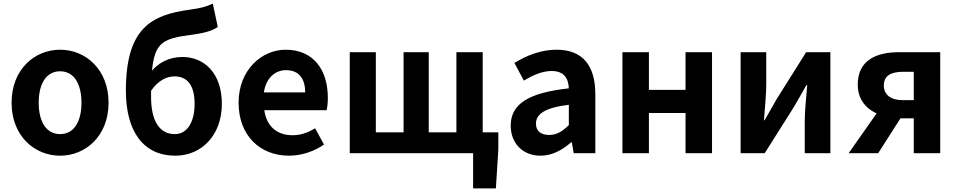

<svg xmlns="http://www.w3.org/2000/svg" viewBox="-20 -849 5309 1064"><path d="M313.3 13.8C453.3 13.8 581.6 -94.2 581.6 -279.9C581.6 -465.5 453.3 -573.5 313.3 -573.5C172.5 -573.5 44.2 -465.5 44.2 -279.9C44.2 -94.2 172.5 13.8 313.3 13.8ZM313.3 -105.8C236.4 -105.8 194.5 -174.2 194.5 -279.9C194.5 -385.2 236.4 -454 313.3 -454C389.4 -454 431.5 -385.2 431.5 -279.9C431.5 -174.2 389.4 -105.8 313.3 -105.8Z M951.5 13.8C1097.9 13.8 1209.5 -100.6 1209.5 -273.4C1209.5 -443.2 1111.9 -533.3 990.7 -533.3C919.6 -533.3 852.6 -502.1 810.5 -441.9L816.7 -345.7C858.3 -405.2 905.2 -425.6 947.2 -425.6C1017.2 -425.6 1058.4 -378 1058.4 -273.4C1058.4 -172.3 1017.4 -105.8 949.2 -105.8C865.2 -105.8 817.1 -175.9 817.1 -313.1C817.1 -624.1 858.6 -631.5 1060.4 -659C1109.2 -666 1157.3 -677.5 1186.8 -699.9L1159.3 -829C1123.7 -812.4 1095.7 -804.1 1029.8 -795.1C820.1 -766.2 677.6 -694.5 677.6 -346.9C677.6 -118.9 775.8 13.8 951.5 13.8Z M1581.4 13.8C1650 13.8 1720.8 -9.9 1775.6 -47.9L1726.1 -138.2C1685.3 -113.1 1645.7 -99.6 1600.6 -99.6C1517.1 -99.6 1457.2 -147 1444.7 -238.4H1790.1C1793.7 -252.4 1796.8 -279 1796.8 -306.4C1796.8 -461.6 1717.5 -573.5 1562.7 -573.5C1430.1 -573.5 1302.2 -461.3 1302.2 -279.9C1302.2 -94.7 1424.2 13.8 1581.4 13.8ZM1442.4 -336.9C1454.1 -418.4 1506.2 -460.2 1565.1 -460.2C1637.5 -460.2 1671.3 -412 1671.3 -336.9Z M2601.8 195.2H2728L2741.6 -20V-115.7H2564V0H2601.8ZM1918.3 0H2655V-559.8H2509.2V-115.7H2356V-559.8H2216.5V-115.7H2062.7V-559.8H1918.3Z M2975.4 13.8C3040 13.8 3095.8 -17.4 3144.4 -59.9H3148.9L3159.4 0H3279.1V-327C3279.1 -489.3 3206 -573.5 3064.1 -573.5C2975.7 -573.5 2896.5 -540.5 2830.7 -500.1L2883 -402.4C2935 -433.3 2985.5 -455.5 3037.1 -455.5C3106.3 -455.5 3129.9 -414 3132.3 -359.4C2907 -334.8 2810.2 -272 2810.2 -152.6C2810.2 -56.5 2875.5 13.8 2975.4 13.8ZM3023.7 -101.1C2980.7 -101.1 2950.1 -120.2 2950.1 -163.8C2950.1 -214.5 2995.4 -251.9 3132.3 -268.4V-155.8C3096.9 -121 3065.6 -101.1 3023.7 -101.1Z M3429.3 0H3576V-222.8H3779V0H3925.8V-559.8H3779V-350.9H3576V-559.8H3429.3Z M4084.3 0H4217.8L4381.5 -259.3C4400.4 -291.5 4429.5 -343.6 4449.2 -377.4H4453.4C4447.3 -307.2 4439.6 -233 4439.6 -176.4V0H4581.7V-559.8H4447.4L4284.4 -300.5C4266.3 -267.5 4235.9 -216.2 4217 -182.4H4213.5C4218.7 -251.8 4226.3 -326.7 4226.3 -383.2V-559.8H4084.3Z M5043.8 0H5190.4V-559.8H4962.6C4834.6 -559.8 4733.3 -514.7 4733.3 -379.5C4733.3 -244.3 4859.6 -193.3 4970.4 -193.3H5043.8ZM4982.4 -294C4914.3 -294 4877.9 -325.7 4877.9 -375.6C4877.9 -426.9 4914.3 -451.1 4982.4 -451.1H5043.8V-294ZM4682.9 0H4846.6L4993.5 -229.9L4872.8 -270.2Z"/></svg>

Font: Source Han Sans JP VF
Style: Regular
Weight: 250
Designer: Ryoko NISHIZUKA 西塚涼子 (kana, bopomofo & ideographs); Paul D. Hunt (Latin, Greek & Cyrillic); Sandoll Communications 산돌커뮤니
Foundry: Adobe
Version: Version 2.004;hotconv 1.0.118;makeotfexe 2.5.65603